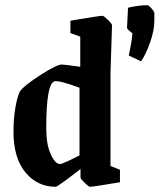

<svg xmlns="http://www.w3.org/2000/svg" viewBox="-20 -714 618 744"><path d="M526.9 -476.1 479 -499Q490.7 -551.8 493.2 -585Q472.2 -601.1 472.2 -606L476.1 -684.1Q518.1 -693.8 550.8 -693.8Q556.2 -693.8 567.1 -681.4Q578.1 -668.9 578.1 -663.1V-633.8Q578.1 -597.2 562.3 -551.5Q546.4 -505.9 526.9 -476.1ZM195.8 9.8Q124.5 9.8 78.4 -46.1Q32.2 -102.1 32.2 -204.1Q32.2 -252.9 39.3 -295.2Q46.4 -337.4 57.1 -359.9Q74.2 -383.3 137.2 -423.6Q200.2 -463.9 219.2 -463.9Q231.4 -463.9 291 -455.1V-571.8L252.9 -585.9V-633.8Q364.7 -652.8 377 -652.8Q381.8 -652.8 397.9 -637.2Q414.1 -621.6 414.1 -616.2L408.2 -432.1V-70.8L444.8 -56.2V-7.8Q341.3 9.8 328.1 9.8Q324.2 9.8 308.1 -5.6Q292 -21 292 -25.9V-59.1Q203.6 9.8 195.8 9.8ZM212.9 -78.1Q216.8 -78.1 235.6 -86.4Q254.4 -94.7 271.5 -103.5L288.1 -111.8V-374Q210 -403.3 190.9 -398.9Q159.2 -389.6 159.2 -216.8Q159.2 -153.8 176.8 -116Q194.3 -78.1 212.9 -78.1Z"/></svg>

Font: Grenze SemiBold
Style: Regular
Weight: 600
Designer: Renata Polastri
Foundry: Omnibus-Type
Version: Version 1.002;PS 001.002;hotconv 1.0.88;makeotf.lib2.5.64775